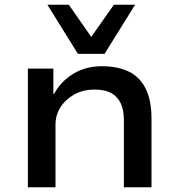

<svg xmlns="http://www.w3.org/2000/svg" viewBox="-20 -786 751 806"><path d="M97 0V-498H204V-392H207Q236 -445 288 -476.5Q340 -508 408 -508Q474 -508 520.5 -485.5Q567 -463 591.5 -414Q616 -365 616 -288V0H500V-283Q500 -325 486.5 -353Q473 -381 446.5 -395.5Q420 -410 377 -410Q329 -410 292 -389.5Q255 -369 234 -336Q213 -303 213 -263V0ZM307 -560 179 -766H269L363 -631L458 -766H547L419 -560Z"/></svg>

Font: Nunito Sans 7pt SemiExpanded SemiBold
Style: Regular
Weight: 600
Width: 6
Designer: Vernon Adams
Foundry: Vernon Adams
Version: Version 3.101;gftools[0.9.27]